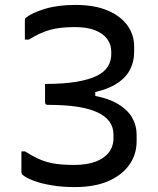

<svg xmlns="http://www.w3.org/2000/svg" viewBox="-20 -740 640 780"><path d="M286 -720Q364 -720 417 -697.5Q470 -675 497.5 -637Q525 -599 525 -551V-530Q525 -488 506.5 -454Q488 -420 447 -396Q406 -372 338 -360L367 -390V-326L338 -355Q411 -345 454 -320.5Q497 -296 516 -263.5Q535 -231 535 -193V-166Q535 -112 505 -70Q475 -28 419.5 -4Q364 20 283 20Q233 20 191 13Q149 6 119 -5Q89 -16 74 -28Q70 -31 68.5 -34.5Q67 -38 67 -43Q67 -45 67 -52.5Q67 -60 67 -70.5Q67 -81 67 -92.5Q67 -104 67 -112.5Q67 -121 67 -125H82Q113 -105 141.5 -92.5Q170 -80 203 -75Q236 -70 281 -70Q332 -70 367.5 -83Q403 -96 422 -120.5Q441 -145 441 -180V-192Q441 -223 425 -245.5Q409 -268 376 -283.5Q343 -299 293 -306.5Q243 -314 174 -314Q169 -314 166 -316.5Q163 -319 163 -325Q163 -329 163 -339.5Q163 -350 163 -362.5Q163 -375 163 -385Q163 -395 163 -399Q240 -399 292 -408Q344 -417 374.5 -432.5Q405 -448 418.5 -470.5Q432 -493 432 -520V-530Q432 -559 415.5 -581.5Q399 -604 366.5 -617Q334 -630 284 -630Q223 -630 182.5 -618.5Q142 -607 97 -579H81Q81 -583 81 -591Q81 -599 81 -609Q81 -619 81 -628.5Q81 -638 81 -646Q81 -654 81 -658Q81 -663 82.5 -665.5Q84 -668 87 -669Q110 -688 162.5 -704Q215 -720 286 -720Z"/></svg>

Font: Recursive
Style: Regular
Weight: 400
Version: Version 1.085